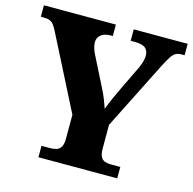

<svg xmlns="http://www.w3.org/2000/svg" viewBox="-105 -820 929 925"><g transform="rotate(15 360.0 -357.0)"><path d="M166 0V-57H207Q226 -57 240.5 -61.5Q255 -66 263 -80Q271 -94 271 -122V-240L86 -604Q76 -624 67.5 -635.5Q59 -647 47.5 -652Q36 -657 15 -657H2V-714H361V-657H351Q320 -657 302.5 -643Q285 -629 285 -606Q285 -594 289 -579.5Q293 -565 300 -551L374 -404Q389 -375 397.5 -353Q406 -331 414 -308Q424 -335 437.5 -365.5Q451 -396 467 -429L523 -545Q534 -570 536.5 -584.5Q539 -599 539 -605Q539 -633 522.5 -645Q506 -657 471 -657H450V-714H719V-657H704Q686 -657 674.5 -650.5Q663 -644 652 -627Q641 -610 625 -579L454 -239V-121Q454 -93 461.5 -79.5Q469 -66 482 -61.5Q495 -57 510 -57H559V0Z"/></g></svg>

Font: Noto Serif Thai ExtraBold
Style: Regular
Weight: 800
Version: Version 2.001